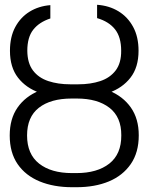

<svg xmlns="http://www.w3.org/2000/svg" viewBox="-20 -780 626 810"><path d="M282.2 -420.9H304.2Q381.8 -421.4 440.4 -397.5Q499 -373.5 532.2 -326.2Q565.4 -278.8 565.4 -209Q565.4 -136.7 531.7 -87.9Q498 -39.1 439.2 -14.6Q380.4 9.8 302.7 9.8H284.2Q207 9.8 147.5 -14.6Q87.9 -39.1 54.4 -87.6Q21 -136.2 21 -208.5Q21 -278.8 54 -326.2Q86.9 -373.5 146 -397.5Q205.1 -421.4 282.2 -420.9ZM304.2 -364.3H282.2Q193.8 -364.3 144 -325.4Q94.2 -286.6 94.2 -208.5Q94.2 -129.9 145 -89.8Q195.8 -49.8 283.7 -49.8H302.7Q390.1 -49.8 441.2 -89.8Q492.2 -129.9 491.7 -209Q492.2 -286.1 441.9 -325.2Q391.6 -364.3 304.2 -364.3ZM309.6 -424.3Q362.3 -424.3 403.3 -438Q444.3 -451.7 468 -482.9Q491.7 -514.2 491.2 -565.9Q491.2 -623.5 465.3 -656.2Q439.5 -689 389.6 -703.6V-759.8Q440.4 -756.3 479.7 -732.4Q519 -708.5 541.7 -666.5Q564.5 -624.5 564.5 -565.9Q564.5 -496.1 530.5 -452.4Q496.6 -408.7 438.7 -388.4Q380.9 -368.2 309.1 -367.7H276.9Q205.6 -368.2 147.7 -388.4Q89.8 -408.7 55.9 -452.4Q22 -496.1 22 -565.9Q22 -624 44.2 -665.5Q66.4 -707 104.7 -730.7Q143.1 -754.4 192.4 -758.3V-702.1Q145 -686.5 120.1 -654.5Q95.2 -622.6 95.2 -565.9Q95.7 -513.7 119.1 -482.7Q142.6 -451.7 183.6 -438Q224.6 -424.3 276.9 -424.3Z"/></svg>

Font: Inter Tight Light
Style: Regular
Weight: 300
Designer: Rasmus Andersson
Foundry: rsms
Version: Version 3.004